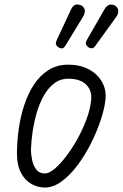

<svg xmlns="http://www.w3.org/2000/svg" viewBox="-20 -831 551 861"><path d="M181 10Q150 10 121 -6Q92 -22 73.8 -56.8Q55.5 -91.5 56 -147Q56.5 -198.5 64.2 -253.5Q72 -308.5 88.8 -359.8Q105.5 -411 132.5 -452Q159.5 -493 197.8 -517Q236 -541 286.5 -541Q339 -541 378 -520.2Q417 -499.5 437.2 -464.2Q457.5 -429 453 -384.5Q448.5 -342.5 431 -290.5Q413.5 -238.5 386.8 -185.8Q360 -133 326.5 -88.5Q293 -44 255.8 -17Q218.5 10 181 10ZM181 -53Q200 -53 225.2 -74.2Q250.5 -95.5 277.2 -130.8Q304 -166 327.8 -209Q351.5 -252 368 -296.5Q384.5 -341 388.5 -380Q394 -423.5 367.2 -450.8Q340.5 -478 286.5 -478Q250 -478 222.8 -457Q195.5 -436 176 -401.2Q156.5 -366.5 144.5 -324.5Q132.5 -282.5 126.2 -240.2Q120 -198 119 -162.5Q118.5 -139.5 123.8 -114Q129 -88.5 142.8 -70.8Q156.5 -53 181 -53ZM378 -618Q370 -623.5 366 -630.8Q362 -638 370.5 -653.5L447.5 -787.5Q460 -809.5 475.2 -810.2Q490.5 -811 499.5 -803.5Q511 -792.5 510.5 -779.8Q510 -767 501.5 -755.5L409 -627.5Q400.5 -615 392.8 -614.5Q385 -614 378 -618ZM243.5 -618Q235 -623.5 231.5 -630.2Q228 -637 235.5 -653.5L298 -787.5Q308.5 -810.5 324.8 -810.8Q341 -811 350 -803Q361.5 -792.5 360.5 -780.2Q359.5 -768 352 -755.5L274 -627.5Q266 -614 258 -614Q250 -614 243.5 -618Z"/></svg>

Font: Edu NSW ACT Cursive
Style: Regular
Weight: 400
Designer: Tina and Corey Anderson, Eben Sorkin, Mirko Velimirovic
Foundry: Sorkin Type Co.
Version: Version 2.000